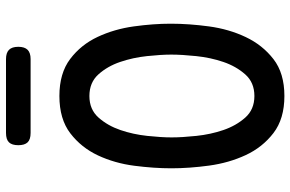

<svg xmlns="http://www.w3.org/2000/svg" viewBox="-184 -774 968 640"><g transform="rotate(-90 300.0 -454.0)"><path d="M300 -90Q345 -90 372 -120.5Q399 -151 413.5 -193.5Q428 -236 433 -284Q438 -332 438 -367Q438 -401 433 -448Q428 -495 413.5 -537.5Q399 -580 372 -610Q345 -640 300 -640Q255 -640 228 -609.5Q201 -579 186.5 -536.5Q172 -494 167 -447Q162 -400 162 -366Q162 -331 167 -283.5Q172 -236 186.5 -193.5Q201 -151 228 -120.5Q255 -90 300 -90ZM300 10Q224 10 176.5 -26.5Q129 -63 103 -119Q77 -175 68 -241Q59 -307 59 -367Q59 -425 67.5 -490.5Q76 -556 102 -611.5Q128 -667 175.5 -703.5Q223 -740 300 -740Q376 -740 423.5 -704Q471 -668 497 -612.5Q523 -557 532 -492Q541 -427 541 -369Q541 -308 532 -241.5Q523 -175 496.5 -119Q470 -63 423 -26.5Q376 10 300 10ZM177 -836Q155 -836 145.5 -846Q136 -856 136 -877Q136 -898 145.5 -908Q155 -918 177 -918H423Q444 -918 454 -908Q464 -898 464 -877Q464 -856 454 -846Q444 -836 423 -836Z"/></g></svg>

Font: Maple Mono Normal NL Medium
Style: Regular
Weight: 500
Monospace: yes
Designer: subframe7536
Version: Version 7.000